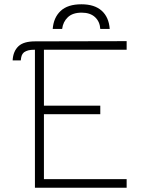

<svg xmlns="http://www.w3.org/2000/svg" viewBox="-20 -877 659 896"><path d="M92 -633Q84 -626 81 -617Q78 -608 77 -595H39Q41 -638 67 -662Q91 -684 144 -684L571 -685V-645H185V-384H448V-344H185V-41H571V-1H143V-645Q123 -645 112 -642Q101 -639 92 -633ZM492 -742H448Q446 -776 423.5 -797Q401 -818 361 -818Q319 -818 296.5 -796.5Q274 -775 270 -742H226Q230 -795 263 -826Q296 -857 360 -857Q421 -857 454.5 -827Q488 -797 492 -742Z"/></svg>

Font: Bellota Light
Style: Regular
Weight: 300
Designer: Kemie Guaida
Foundry: Kemie Guaida
Version: Version 4.001